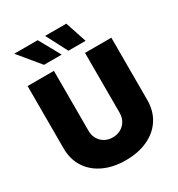

<svg xmlns="http://www.w3.org/2000/svg" viewBox="-220 -1095 1157 1247"><g transform="rotate(-30 359.0 -472.0)"><path d="M358.4 9.3Q264.6 9.3 194.1 -23.7Q123.5 -56.6 84.2 -117.4Q44.9 -178.2 44.9 -261.2V-727.5H242.2V-277.8Q242.2 -243.7 257.3 -217.5Q272.5 -191.4 298.6 -176.5Q324.7 -161.6 358.9 -161.6Q392.6 -161.6 418.9 -176.5Q445.3 -191.4 460.4 -217.5Q475.6 -243.7 475.6 -277.8V-727.5H672.9V-261.2Q672.9 -178.2 633.5 -117.4Q594.2 -56.6 523.4 -23.7Q452.6 9.3 358.4 9.3ZM389.2 -793.5 306.2 -952.6H465.3L518.1 -793.5ZM206.1 -793.5 74.7 -952.6H250.5L338.9 -793.5Z"/></g></svg>

Font: Inter 18pt Black
Style: Regular
Weight: 900
Designer: Rasmus Andersson
Foundry: rsms
Version: Version 4.001;git-66647c0bb